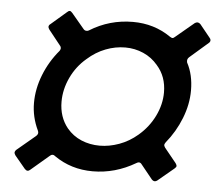

<svg xmlns="http://www.w3.org/2000/svg" viewBox="-44 -661 728 639"><g transform="rotate(5 320.0 -341.0)"><path d="M79 -74Q75 -70 70 -70Q66 -70 61 -75L26 -117Q22 -123 22 -126Q22 -131 27 -136L89 -188Q98 -196 93 -206Q72 -250 72 -297Q72 -344 90.5 -391Q109 -438 142 -477Q145 -482 145 -485Q145 -491 141 -495L102 -544Q98 -550 98 -553Q98 -559 104 -563L155 -607Q160 -612 164 -612Q168 -612 173 -606L215 -556Q219 -551 225 -551Q230 -551 233 -553Q299 -594 377 -594Q448 -594 503 -556Q509 -552 512 -552Q516 -552 521 -557L582 -608Q587 -611 590 -611Q596 -611 601 -606L635 -564Q639 -560 639 -555Q639 -550 634 -546L573 -493Q565 -486 568 -475Q589 -436 589 -383Q589 -337 570.5 -290Q552 -243 520 -204Q516 -198 516 -195Q516 -192 520 -186L559 -138Q563 -132 563 -129Q563 -125 557 -120L503 -75Q499 -72 495 -72Q490 -72 485 -77L447 -124Q443 -130 437 -130Q434 -130 429 -127Q361 -87 286 -87Q214 -87 158 -126Q154 -130 149 -130Q144 -130 140 -126ZM428 -222Q462 -251 481 -290Q500 -329 500 -369Q500 -422 468 -458Q448 -482 419.5 -494.5Q391 -507 359 -507Q326 -507 293.5 -494.5Q261 -482 233 -457Q200 -429 181.5 -389.5Q163 -350 163 -309Q163 -258 192 -222Q212 -198 240.5 -186Q269 -174 302 -174Q334 -174 367 -186Q400 -198 428 -222Z"/></g></svg>

Font: Open Sauce Two Medium Italic
Style: Regular
Weight: 500
Italic angle: -10°
Designer: Alfredo Marco Pradil
Foundry: Creative Sauce Fz LLC
Version: Version 1.477